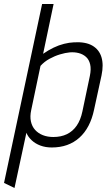

<svg xmlns="http://www.w3.org/2000/svg" viewBox="-21 -720 529 953"><path d="M446 -176 483 -346Q494 -399 482.5 -436.5Q471 -474 437.5 -493.5Q404 -513 347 -510Q323 -509 297 -502.5Q271 -496 245 -483.5Q219 -471 193 -453L245 -700H188L-1 188L51 213L110 -61Q118 -41 136 -24Q154 -7 179.5 2.5Q205 12 236 12Q319 12 373 -36.5Q427 -85 446 -176ZM425 -343 388 -167Q379 -124 359.5 -96Q340 -68 311 -54Q282 -40 244 -40Q215 -40 192 -49Q169 -58 153.5 -75Q138 -92 132.5 -117Q127 -142 134 -174L180 -393Q199 -414 224.5 -428Q250 -442 276.5 -450Q303 -458 325 -460Q349 -462 370 -456.5Q391 -451 406 -437.5Q421 -424 426.5 -400.5Q432 -377 425 -343Z"/></svg>

Font: Advent Pro
Style: Italic
Weight: 400
Italic angle: -12°
Designer: VivaRado, Andreas Kalpakidis
Foundry: VivaRado, Andreas Kalpakidis
Version: Version 3.000